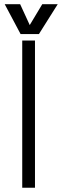

<svg xmlns="http://www.w3.org/2000/svg" viewBox="-20 -877 290 898"><path d="M84 1H143.6V-687.5H84ZM74.2 -857.4H2L76.2 -717.8H162.1L250 -857.4H177.7L119.1 -759.8Z"/></svg>

Font: Dotum
Style: Regular
Weight: 400
Version: Version 2.21